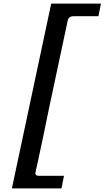

<svg xmlns="http://www.w3.org/2000/svg" viewBox="-20 -866 580 1065"><path d="M540 -846H264L46 179H321L335 109H194C182 109 176 104 176 95C179 82 183 59 188 40C191 26 202 -26 221 -115C263 -323 296 -468 355 -749C358 -767 369 -776 388 -776H526Z"/></svg>

Font: fbb
Style: Bold Italic
Weight: 700
Italic angle: -12°
Designer: David J. Perry, Michael Sharpe
Version: Version 0.991